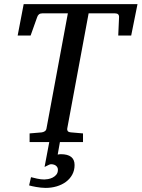

<svg xmlns="http://www.w3.org/2000/svg" viewBox="-20 -691 689 934"><path d="M618.2 -518.1H555.2L559.1 -606Q560.5 -626 540 -626H411.1L307.1 -65.9Q305.7 -58.6 309.6 -53.2Q313.5 -47.9 327.1 -46.9L383.8 -42V0H124V-42L182.1 -46.9Q190.9 -47.9 197.8 -52.5Q204.6 -57.1 206.1 -65.9L310.1 -626H185.1Q166 -626 160.2 -606L128.9 -518.1H65.9L95.2 -670.9H648.9ZM342.8 111.8Q342.8 137.7 331.5 158.4Q320.3 179.2 300.8 193.6Q281.2 208 255.6 215.6Q230 223.1 201.7 223.1Q190.4 223.1 178.5 221.7Q166.5 220.2 155.8 218.5Q145 216.8 136 214.6Q127 212.4 121.6 210.9L130.9 170.9Q142.1 173.8 160.6 178Q179.2 182.1 195.8 182.1Q202.6 182.1 213.9 180.2Q225.1 178.2 235.6 173.1Q246.1 168 253.9 158.7Q261.7 149.4 261.7 134.8Q261.7 127.4 258.5 122.3Q255.4 117.2 250.7 114Q246.1 110.8 240.2 109.4Q234.4 107.9 228.5 107.9Q224.1 107.9 218.3 110.6Q212.4 113.3 196.8 121.1L219.7 0H271.5L260.7 61Q264.6 60.1 268.3 59.6Q272 59.1 275.9 59.1Q342.8 59.1 342.8 111.8Z"/></svg>

Font: Charis SIL
Style: Italic
Weight: 400
Italic angle: -11°
Foundry: SIL International
Version: Version 4.112